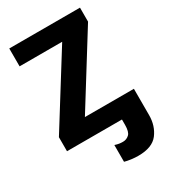

<svg xmlns="http://www.w3.org/2000/svg" viewBox="-228 -819 1021 1163"><g transform="rotate(-30 282.5 -237.0)"><path d="M386.2 240.2C451.2 240.2 497.1 222.7 524.4 187C551.3 151.4 564.9 108.9 564.9 59.1V-125H222.2L527.8 -616.2V-713.9H33.2V-588.9H331.1L24.9 -98.1V0H409.2V37.1C409.2 69.8 403.3 91.8 391.1 103C378.9 114.3 364.7 120.1 348.1 120.1C328.1 120.1 314.9 118.2 292 110.8V228C303.2 231.4 318.4 234.4 336.4 236.8C354.5 239.3 371.1 240.2 386.2 240.2Z"/></g></svg>

Font: Avrile Sans
Style: Bold
Weight: 700
Designer: Monotype Design Team, Google (font), Stefan Peev (BGR Cyrillic), Cristiano Sobral (main changes)
Foundry: The Avrile Sans Project Authors
Version: Version 3.110